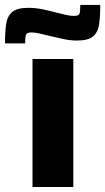

<svg xmlns="http://www.w3.org/2000/svg" viewBox="-68 -745 420 765"><path d="M61.5 0V-510H224.1V0ZM-48 -572.1Q-48 -617.7 -43.5 -649Q-39 -680.4 -19.5 -697.1Q0 -713.8 44.6 -713.8Q73.5 -713.8 102.5 -707.8Q131.5 -701.7 156.5 -695Q177 -689.9 194.5 -685.7Q212.1 -681.6 226.5 -681.6Q245.8 -681.6 248.8 -691Q251.9 -700.3 251.9 -725.3H331.5Q331.5 -680.7 327 -648.8Q322.5 -617 303.3 -600.3Q284.1 -583.5 239.4 -583.5Q209.4 -583.5 181.5 -590.1Q153.5 -596.7 127.5 -602.4Q107.1 -607.5 88.9 -611.6Q70.8 -615.8 57.5 -615.8Q38.7 -615.8 35.4 -606.2Q32.2 -596.6 32.2 -572.1Z"/></svg>

Font: Saira Thin
Style: Regular
Weight: 100
Designer: Hector Gatti with collaboration of the Omnibus-Type team
Foundry: Omnibus-Type
Version: Version 1.101